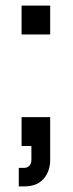

<svg xmlns="http://www.w3.org/2000/svg" viewBox="-20 -516 262 685"><path d="M57 -393V-496H159V-393ZM47 149V83H66Q77 83 84.5 75.5Q92 68 92 55V5H57V-98H159V55Q159 95 135.5 122Q112 149 67 149Z"/></svg>

Font: Host Grotesk Light Light
Style: Regular
Weight: 300
Version: Version 1.003